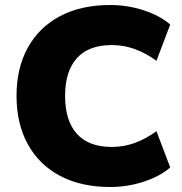

<svg xmlns="http://www.w3.org/2000/svg" viewBox="-20 -736 727 767"><path d="M420 11Q303 11 219 -34Q135 -79 90.5 -161Q46 -243 46 -353Q46 -463 90.5 -544.5Q135 -626 219 -671Q303 -716 420 -716Q490 -716 555 -694.5Q620 -673 660 -638L605 -493Q561 -525 517 -540.5Q473 -556 427 -556Q334 -556 287 -503.5Q240 -451 240 -353Q240 -254 287 -201.5Q334 -149 427 -149Q473 -149 517 -164.5Q561 -180 605 -212L660 -67Q620 -32 555 -10.5Q490 11 420 11Z"/></svg>

Font: Nunito Sans Black
Style: Regular
Weight: 900
Designer: Vernon Adams
Foundry: Vernon Adams
Version: Version 3.006; ttfautohint (v1.8.3)